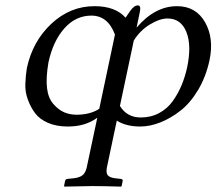

<svg xmlns="http://www.w3.org/2000/svg" viewBox="-20 -462 807 716"><path d="M604.5 -393.1Q575.7 -393.1 539.1 -370.8Q502.4 -348.6 479 -311L427.2 -66.9Q453.6 -23.9 504.9 -23.9Q543 -23.9 573.7 -40.5Q604.5 -57.1 624.5 -85.4Q644.5 -113.8 657.2 -144.3Q669.9 -174.8 677.7 -210Q695.3 -292.5 675 -342.8Q654.8 -393.1 604.5 -393.1ZM378.9 161.1Q374.5 182.1 381.8 191.4Q389.2 200.7 412.1 203.1L430.2 205.1Q439 206.1 437.5 212.9L433.6 231.9L431.2 233.9Q362.3 231.9 323.7 231.9L220.2 233.9L218.8 231.9L222.7 212.9Q224.1 205.6 232.4 205.1L252 203.1Q276.4 200.7 287.8 191.4Q299.3 182.1 303.7 161.1L342.8 -22.9Q297.4 10.3 231.9 9.8Q190.4 9.8 158.9 -3.9Q127.4 -17.6 110.6 -40.3Q93.8 -63 83.5 -91.6Q73.2 -120.1 74.5 -149.9Q75.7 -179.7 80.1 -208Q101.6 -308.1 171.6 -373.5Q241.7 -439 332.5 -439Q410.2 -439 448.2 -396L465.3 -420.9Q480 -441.9 494.1 -441.9Q507.3 -441.9 501 -415L489.3 -358.9Q557.6 -439 640.1 -439Q710.4 -439 744.6 -379.2Q778.8 -319.3 761.2 -236.8Q748 -175.8 719 -127Q689.9 -78.1 653.1 -49.3Q616.2 -20.5 577.6 -5.4Q539.1 9.8 502.9 9.8Q450.2 9.8 415.5 -12.2ZM320.8 -403.8Q262.2 -403.8 220 -356.2Q177.7 -308.6 160.6 -229Q150.9 -171.4 155.3 -133.8Q159.7 -96.2 179.2 -74Q198.7 -51.8 220 -43Q241.2 -34.2 265.1 -34.2Q316.4 -34.2 350.1 -56.2L408.7 -333Q382.3 -403.8 320.8 -403.8Z"/></svg>

Font: Linux Biolinum O
Style: Italic
Weight: 400
Italic angle: -12°
Designer: Philipp H. Poll
Foundry: Philipp H. Poll
Version: Version 1.1.3